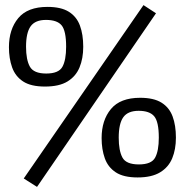

<svg xmlns="http://www.w3.org/2000/svg" viewBox="-20 -687 724 752"><path d="M125 45 73 12 542 -667 591 -635ZM156 -348Q101 -348 70.5 -368Q40 -388 27.5 -423Q15 -458 15 -502Q15 -572 51.5 -616Q88 -660 166 -660Q219 -660 249.5 -641Q280 -622 293 -587Q306 -552 306 -504Q306 -458 291.5 -423Q277 -388 244.5 -368Q212 -348 156 -348ZM161 -399Q210 -399 224.5 -425.5Q239 -452 239 -504Q239 -566 221.5 -587.5Q204 -609 160 -609Q118 -609 100 -584Q82 -559 82 -504Q82 -453 97 -426Q112 -399 161 -399ZM519 8Q464 8 433.5 -12Q403 -32 390.5 -67Q378 -102 378 -146Q378 -216 414.5 -260Q451 -304 529 -304Q582 -304 612.5 -285Q643 -266 656 -231Q669 -196 669 -148Q669 -102 654.5 -67Q640 -32 607 -12Q574 8 519 8ZM524 -43Q573 -43 587.5 -69.5Q602 -96 602 -148Q602 -210 584 -231.5Q566 -253 523 -253Q481 -253 463 -228Q445 -203 445 -148Q445 -97 459.5 -70Q474 -43 524 -43Z"/></svg>

Font: Faustina VF Beta
Style: Regular
Weight: 400
Designer: Alfonso Garcia
Foundry: Omnibus-Type
Version: Version 1.006